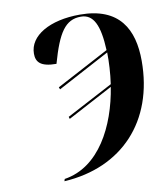

<svg xmlns="http://www.w3.org/2000/svg" viewBox="-82 -793 762 873"><g transform="rotate(-10 298.5 -357.0)"><path d="M148 0 145 10C414 -6 586 -190 586 -468C586 -614 528 -724 345 -724C206 -724 109 -668 109 -585C109 -547 128 -522 202 -522C241 -660 276 -714 348 -714C406 -714 432 -660 437 -544L194 -415L198 -405L438 -533C439 -489 436 -437 429 -388L215 -275L218 -265L427 -376C399 -200 311 -25 148 0Z"/></g></svg>

Font: Noto Serif Display Condensed ExtraBold
Style: Italic
Weight: 800
Width: 3
Italic angle: -12°
Designer: Monotype Design Team
Foundry: Monotype Imaging Inc.
Version: Version 2.009